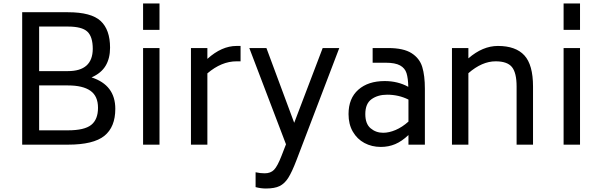

<svg xmlns="http://www.w3.org/2000/svg" viewBox="-20 -828 3430 1099"><path d="M640 -205Q640 -101 577.5 -50.5Q515 0 369 0H107V-758H369Q502 -758 556 -708Q610 -658 610 -555Q610 -494 584.5 -451.5Q559 -409 504 -385Q640 -341 640 -205ZM204 -421H369Q510 -421 511 -548Q511 -618 480 -647Q449 -676 369 -676H204ZM369 -339H204V-82H369Q463 -82 502 -113Q541 -144 541 -211Q541 -278 497.5 -308.5Q454 -339 369 -339Z M799 -808H893V-657H799ZM799 -553H893V0H799Z M1357 -565V-477H1334Q1248 -477 1167 -408V0H1073V-553H1167V-491Q1249 -565 1334 -565Z M1922 -553 1677 89Q1651 157 1630 190Q1609 223 1580.5 237Q1552 251 1502 251Q1473 251 1443 243V158Q1469 164 1495 164Q1529 164 1548.5 144Q1568 124 1591 65L1617 -2L1407 -553H1505L1664 -125L1827 -553Z M2412 -320V0H2318V-55Q2280 -19 2242 -3Q2204 13 2160 13Q2108 13 2066 -9.5Q2024 -32 1999.5 -74.5Q1975 -117 1975 -175Q1975 -265 2031 -314.5Q2087 -364 2182 -364Q2257 -364 2317 -331Q2316 -380 2307 -409Q2298 -438 2270 -453.5Q2242 -469 2187 -469H2113V-553H2202Q2290 -553 2336 -523.5Q2382 -494 2397 -444.5Q2412 -395 2412 -320ZM2318 -132V-258Q2262 -286 2196 -286Q2143 -286 2107 -260.5Q2071 -235 2071 -175Q2071 -119 2101.5 -93.5Q2132 -68 2173 -68Q2207 -68 2244.5 -84Q2282 -100 2318 -132Z M3031 -333V0H2937V-333Q2937 -411 2910.5 -444Q2884 -477 2817 -477Q2739 -477 2661 -409V0H2567V-553H2661V-494Q2743 -565 2830 -565Q2932 -565 2981.5 -511Q3031 -457 3031 -333Z M3206 -808H3300V-657H3206ZM3206 -553H3300V0H3206Z"/></svg>

Font: Biryani
Style: Regular
Weight: 400
Designer: Dan Reynolds and Mathieu Reguer
Foundry: Dan Reynolds and Mathieu Reguer
Version: Version 1.004; ttfautohint (v1.1) -l 5 -r 5 -G 72 -x 0 -D la